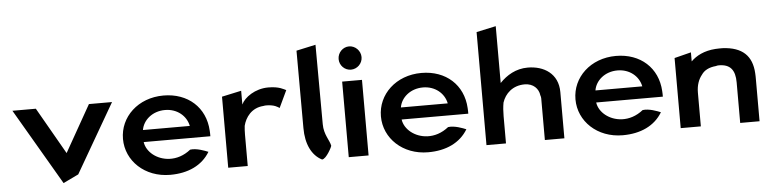

<svg xmlns="http://www.w3.org/2000/svg" viewBox="-46 -981 4917 1225"><g transform="rotate(-5 2412.5 -369.0)"><path d="M184 -482H34L319 6L417 -41L672 -482H524L355 -183Z M851 -210H1278C1278 -222 1278 -234 1277 -246C1269 -395 1159 -495 1002 -495C839 -495 721 -382 721 -241C721 -101 839 13 1002 13C1117 13 1207 -29 1257 -112C1235 -121 1183 -142 1142 -136C1098 -101 1051 -87 1005 -89C925 -93 860 -146 851 -210ZM1153 -287H853C863 -349 922 -402 1004 -402C1081 -402 1140 -353 1153 -287Z M1786 -461C1772 -467 1744 -488 1673 -488C1588 -488 1519 -438 1499 -394V-482L1374 -455V0H1499V-201C1499 -220 1500 -239 1502 -257C1515 -310 1555 -368 1632 -373C1637 -374 1643 -375 1649 -375C1703 -375 1725 -357 1734 -351Z M1975 0C2003 0 2043 -81 2041 -82C2035 -118 1999 -156 1999 -224L1997 -733L1873 -706L1874 -210C1874 -108 1910 -33 1975 0Z M2136 -629C2136 -588 2169 -555 2209 -555C2249 -555 2283 -588 2283 -629C2283 -670 2249 -704 2209 -704C2169 -704 2136 -670 2136 -629ZM2273 0V-484H2146V0Z M2503 -210H2930C2930 -222 2930 -234 2929 -246C2921 -395 2811 -495 2654 -495C2491 -495 2373 -382 2373 -241C2373 -101 2491 13 2654 13C2769 13 2859 -29 2909 -112C2887 -121 2835 -142 2794 -136C2750 -101 2703 -87 2657 -89C2577 -93 2512 -146 2503 -210ZM2805 -287H2505C2515 -349 2574 -402 2656 -402C2733 -402 2792 -353 2805 -287Z M3527 0V-296C3527 -415 3436 -470 3333 -470C3256 -470 3197 -433 3153 -387V-751L3028 -724V0H3153V-175C3153 -205 3155 -234 3160 -261C3178 -317 3227 -365 3304 -365C3360 -365 3393 -329 3398 -287C3400 -281 3402 -274 3402 -268V0Z M3749 -210H4176C4176 -222 4176 -234 4175 -246C4167 -395 4057 -495 3900 -495C3737 -495 3619 -382 3619 -241C3619 -101 3737 13 3900 13C4015 13 4105 -29 4155 -112C4133 -121 4081 -142 4040 -136C3996 -101 3949 -87 3903 -89C3823 -93 3758 -146 3749 -210ZM4051 -287H3751C3761 -349 3820 -402 3902 -402C3979 -402 4038 -353 4051 -287Z M4777 0V-270C4777 -283 4777 -295 4776 -308C4770 -418 4710 -479 4582 -485C4567 -485 4551 -485 4536 -484C4464 -479 4413 -452 4379 -418V-476L4272 -449V0H4401V-216C4401 -264 4415 -301 4437 -328C4455 -355 4486 -371 4530 -375C4536 -377 4542 -378 4549 -378C4623 -378 4653 -338 4653 -260V0Z"/></g></svg>

Font: Bluebird
Style: Ext
Weight: 400
Designer: Jasper
Foundry: Cannot Into Space Fonts
Version: Version 0.98